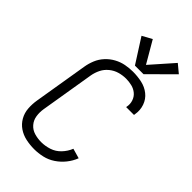

<svg xmlns="http://www.w3.org/2000/svg" viewBox="-290 -1060 1156 1156"><g transform="rotate(45 288.0 -481.5)"><path d="M251 8Q285 8 320.5 0Q356 -8 387.5 -29Q419 -50 442.5 -79.5Q466 -109 479 -143L416 -161Q403 -128 377.5 -101Q352 -74 318 -63Q284 -52 251 -52Q220 -52 191.5 -60.5Q163 -69 144 -91Q125 -113 120.5 -142.5Q116 -172 121 -203L178 -548Q183 -576 196 -602.5Q209 -629 233 -648.5Q257 -668 285.5 -676Q314 -684 342 -684Q367 -684 391.5 -678Q416 -672 434.5 -656.5Q453 -641 461 -617Q469 -593 464 -568Q464 -565 463 -563H530Q530 -566 531 -570Q538 -609 525.5 -645Q513 -681 484 -704Q455 -727 418 -735Q381 -743 342 -743Q311 -743 279.5 -737Q248 -731 218.5 -715Q189 -699 166 -674Q143 -649 130.5 -618.5Q118 -588 113 -557L56 -212Q50 -176 52.5 -140.5Q55 -105 72 -75Q89 -45 117 -26Q145 -7 179.5 0.5Q214 8 251 8ZM324 -777H397L548 -927L495 -971L368 -827L287 -966L225 -932Z"/></g></svg>

Font: Iosevka Sparkle Light
Style: Italic
Weight: 300
Italic angle: -9°
Designer: Belleve Invis
Foundry: Belleve Invis
Version: Version 4.5.0; ttfautohint (v1.8.3)